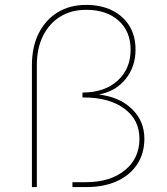

<svg xmlns="http://www.w3.org/2000/svg" viewBox="-20 -762 680 782"><path d="M110 -496Q110 -571 137.5 -626Q165 -681 214.5 -711.5Q264 -742 331 -742Q392 -742 437 -719.5Q482 -697 507 -656.5Q532 -616 532 -560Q532 -490 491.5 -440Q451 -390 383 -377Q467 -367 517.5 -318Q568 -269 568 -197Q568 -137 538.5 -92.5Q509 -48 456 -24Q403 0 330 0H275V-20H330Q429 -20 488.5 -68.5Q548 -117 548 -197Q548 -274 486.5 -319.5Q425 -365 321 -365H316V-385Q405 -385 458.5 -433Q512 -481 512 -560Q512 -634 463 -678Q414 -722 331 -722Q270 -722 225 -694Q180 -666 155 -615.5Q130 -565 130 -496V0H110Z"/></svg>

Font: Alexandria Thin
Style: Regular
Weight: 250
Designer: Mohamed Gaber
Foundry: Kief Type Foundry
Version: Version 5.100